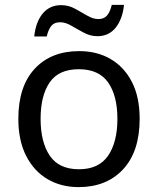

<svg xmlns="http://www.w3.org/2000/svg" viewBox="-20 -755 645 785"><path d="M551 -269Q551 -136 483.5 -63Q416 10 301 10Q230 10 174.5 -22.5Q119 -55 87 -117.5Q55 -180 55 -269Q55 -402 122 -474Q189 -546 304 -546Q377 -546 432.5 -513.5Q488 -481 519.5 -419.5Q551 -358 551 -269ZM146 -269Q146 -174 183.5 -118.5Q221 -63 303 -63Q384 -63 422 -118.5Q460 -174 460 -269Q460 -364 422 -418Q384 -472 302 -472Q220 -472 183 -418Q146 -364 146 -269ZM120 -606Q126 -665 154.5 -699.5Q183 -734 230 -734Q260 -734 286.5 -719.5Q313 -705 337 -691Q361 -677 382 -677Q405 -677 417.5 -691.5Q430 -706 437 -735H487Q481 -677 453 -642Q425 -607 378 -607Q350 -607 323.5 -621Q297 -635 272.5 -649.5Q248 -664 226 -664Q202 -664 190 -649.5Q178 -635 171 -606Z"/></svg>

Font: RS Noto Sans
Style: Regular
Weight: 400
Designer: Monotype Design Team
Foundry: Monotype Imaging Inc.
Version: Version 3.10